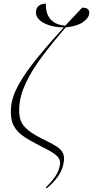

<svg xmlns="http://www.w3.org/2000/svg" viewBox="-20 -821 508 1049"><path d="M235 208 230 203Q263 171 282 143Q301 115 307 83Q313 51 290 30Q267 9 215 -16Q153 -47 112.5 -73.5Q72 -100 54 -136Q36 -172 40 -231Q42 -267 57.5 -307Q73 -347 105.5 -398Q138 -449 192.5 -515.5Q247 -582 328 -671Q281 -672 245.5 -684Q210 -696 191.5 -716Q173 -736 177 -763Q181 -783 195.5 -792Q210 -801 231 -801Q229 -773 238 -746.5Q247 -720 271 -702Q295 -684 337 -681Q379 -727 429 -779Q455 -779 462.5 -768.5Q470 -758 467 -743Q463 -721 432.5 -699.5Q402 -678 338 -671Q267 -588 211 -513.5Q155 -439 122 -369.5Q89 -300 85 -235Q83 -195 92 -166Q101 -137 133 -110.5Q165 -84 232 -52Q267 -35 290.5 -20Q314 -5 324 16Q334 37 327 72Q321 108 297 142.5Q273 177 235 208Z"/></svg>

Font: Noto Serif Display ExtraLight
Style: Italic
Weight: 200
Italic angle: -12°
Designer: Monotype Design Team
Foundry: Monotype Imaging Inc.
Version: Version 2.009